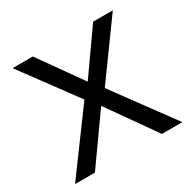

<svg xmlns="http://www.w3.org/2000/svg" viewBox="-134 -713 845 846"><g transform="rotate(-30 289.0 -290.0)"><path d="M15 0H116L287 -241L457 0H561L340 -301L542 -580H442L289 -363L135 -580H32L237 -302Z"/></g></svg>

Font: Charger Sport
Style: SeBd
Weight: 600
Designer: Jasper
Foundry: Cannot Into Space Fonts
Version: Version 1.1